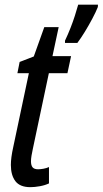

<svg xmlns="http://www.w3.org/2000/svg" viewBox="-20 -772 429 802"><path d="M106.9 9.8Q63.5 9.8 44.4 -15.1Q25.4 -40 25.4 -83Q25.4 -97.7 27.8 -116.5Q30.3 -135.3 35.2 -157.2L100.6 -466.3H52.7L62 -513.2L121.1 -536.1L165 -658.7H225.1L199.2 -537.6H276.9L261.7 -466.3H184.1L117.2 -150.4Q113.8 -135.3 111.6 -121.6Q109.4 -107.9 109.4 -98.6Q109.4 -81.1 116.2 -73Q123 -64.9 139.2 -64.9Q148.4 -64.9 161.1 -67.1Q173.8 -69.3 184.6 -74.2V-5.9Q168 2 146.2 5.9Q124.5 9.8 106.9 9.8ZM251.5 -592.8V-602.1Q264.2 -628.9 274.4 -655Q284.7 -681.2 292.7 -706.1Q300.8 -731 306.6 -752.4H389.2L388.7 -742.7Q380.4 -721.7 365.7 -694.1Q351.1 -666.5 334.5 -639.4Q317.9 -612.3 303.2 -592.8Z"/></svg>

Font: Open Sans Condensed Medium
Style: Italic
Weight: 500
Width: 3
Italic angle: -12°
Designer: Monotype Design Team
Foundry: Monotype Imaging Inc.
Version: Version 3.000